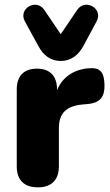

<svg xmlns="http://www.w3.org/2000/svg" viewBox="-20 -796 474 825"><path d="M241 -534C284 -534 316 -558 338 -598L395 -704C425 -759 347 -804 312 -754L241 -649L170 -754C135 -804 57 -759 87 -704L145 -598C166 -558 198 -534 241 -534ZM143 9C201 9 233 -23 233 -81V-245C233 -309 264 -340 334 -347L357 -349C413 -354 430 -383 429 -431C428 -486 409 -505 370 -503C301 -501 248 -466 225 -408V-412C225 -470 194 -501 139 -501C83 -501 52 -470 52 -412V-81C52 -23 83 9 143 9Z"/></svg>

Font: Nunito Black
Style: Regular
Weight: 900
Designer: Vernon Adams
Foundry: Vernon Adams
Version: Version 3.602